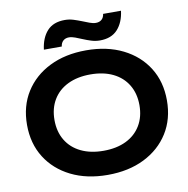

<svg xmlns="http://www.w3.org/2000/svg" viewBox="-102 -1071 1159 1184"><g transform="rotate(-10 478.0 -478.5)"><path d="M478 15Q347 15 248.5 -34Q150 -83 95 -170.5Q40 -258 40 -375Q40 -492 95 -579.5Q150 -667 248.5 -716Q347 -765 478 -765Q609 -765 707.5 -716Q806 -667 861 -579.5Q916 -492 916 -375Q916 -258 861 -170.5Q806 -83 707.5 -34Q609 15 478 15ZM478 -136Q560 -136 619.5 -165Q679 -194 711.5 -248Q744 -302 744 -375Q744 -448 711.5 -502Q679 -556 619.5 -585Q560 -614 478 -614Q397 -614 337 -585Q277 -556 244.5 -502Q212 -448 212 -375Q212 -302 244.5 -248Q277 -194 337 -165Q397 -136 478 -136ZM223 -814Q232 -887 270.5 -929.5Q309 -972 381 -972Q409 -972 434.5 -964Q460 -956 484 -946.5Q508 -937 529 -929Q550 -921 568 -921Q590 -921 604 -933Q618 -945 621 -968H733Q724 -896 685 -853Q646 -810 574 -810Q547 -810 521 -818Q495 -826 471.5 -836Q448 -846 426.5 -854Q405 -862 388 -862Q366 -862 352 -849.5Q338 -837 335 -814Z"/></g></svg>

Font: Unbounded Medium
Style: Regular
Weight: 500
Designer: Luke Prowse, Jean-Baptiste Morizot, Fátima Lázaro, Florian Runge
Foundry: NaN
Version: Version 1.700